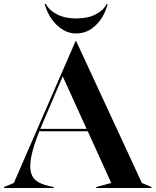

<svg xmlns="http://www.w3.org/2000/svg" viewBox="-35 -938 776 958"><path d="M-15 -5 34 -25 342 -733H345L673 -25L721 -5V0H445V-5L520 -25L403 -283H161Q116 -170 116 -110Q116 -64 140 -41.5Q164 -19 213 -9L233 -5V0H-15ZM397 -295 278 -557 179 -326 166 -295ZM188 -918H194Q211 -886 250 -866Q289 -846 345 -846Q403 -846 442 -866Q481 -886 497 -918H502Q486 -854 443.5 -812.5Q401 -771 345 -771Q292 -771 248.5 -813Q205 -855 188 -918Z"/></svg>

Font: Nyght Serif Medium
Style: Regular
Weight: 500
Designer: Maksym Kobuzan
Version: Version 0.410